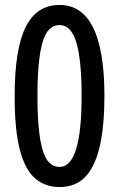

<svg xmlns="http://www.w3.org/2000/svg" viewBox="-20 -744 481 774"><path d="M401 -356Q401 -242 383.5 -160Q366 -78 326.5 -34Q287 10 220 10Q163 10 122.5 -24Q82 -58 60.5 -138Q39 -218 39 -357Q39 -544 83 -634Q127 -724 220 -724Q401 -724 401 -356ZM131 -357Q131 -213 151 -142Q171 -71 220 -71Q309 -71 309 -357Q309 -501 288 -572Q267 -643 220 -643Q171 -643 151 -572Q131 -501 131 -357Z"/></svg>

Font: Noto Sans Sinhala ExtraCondensed Medium
Style: Regular
Weight: 500
Width: 2
Designer: Jelle Bosma - Monotype Design Team
Foundry: Monotype Imaging Inc.
Version: Version 2.006; ttfautohint (v1.8.4.7-5d5b)